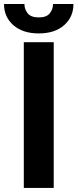

<svg xmlns="http://www.w3.org/2000/svg" viewBox="-43 -917 379 937"><path d="M219.2 -710.9V0H73.2V-710.9ZM215.8 -897.5H315.4Q315.4 -834 269.8 -793.9Q224.1 -753.9 146.5 -753.9Q68.4 -753.9 22.5 -793.9Q-23.4 -834 -23.4 -897.5H76.2Q76.2 -872.1 92 -852.1Q107.9 -832 146.5 -832Q184.1 -832 200 -852.1Q215.8 -872.1 215.8 -897.5Z"/></svg>

Font: Vazirmatn RD
Style: Bold
Weight: 700
Designer: Saber Rastikerdar
Foundry: Saber Rastikerdar
Version: Version 32.102